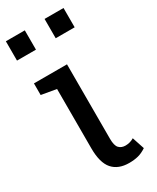

<svg xmlns="http://www.w3.org/2000/svg" viewBox="-198 -819 724 887"><g transform="rotate(-30 163.5 -376.0)"><path d="M213.4 10.3Q155.3 10.3 125 -24.4Q94.7 -59.1 94.7 -136.2V-452.6L15.1 -466.3V-528.3H191.4V-130.9Q191.4 -94.7 204.1 -81.3Q216.8 -67.9 238.8 -67.9Q251 -67.9 262.7 -71.3Q274.4 -74.7 283.7 -80.6L305.2 -15.6Q282.7 -0.5 261.2 4.9Q239.7 10.3 213.4 10.3ZM206.5 -658.7V-761.7H307.6V-658.7ZM0 -658.7V-761.7H101.1V-658.7Z"/></g></svg>

Font: Roboto Slab LO
Style: Regular
Weight: 400
Designer: Google
Version: Version 2.000